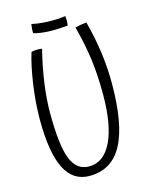

<svg xmlns="http://www.w3.org/2000/svg" viewBox="-126 -852 789 1011"><g transform="rotate(-15 269.0 -346.0)"><path d="M427 -705Q451 -615 462.5 -530Q474 -445 474 -363Q474 -138 415.5 -29Q357 80 235 80Q145 80 101.5 -7.5Q58 -95 58 -274Q58 -365 72.5 -464.5Q87 -564 108 -630Q114 -632 124.5 -633Q135 -634 144 -634Q149 -634 154 -633.5Q159 -633 166 -632Q143 -540 131 -454.5Q119 -369 119 -293Q119 -120 148 -44.5Q177 31 246 31Q326 31 370 -60Q414 -151 414 -316Q414 -420 403 -505.5Q392 -591 365 -694Q379 -698 393 -700.5Q407 -703 427 -705ZM328 -715Q268 -709 221 -711Q174 -713 142 -723Q141 -734 142 -747.5Q143 -761 145 -772Q188 -763 236 -761.5Q284 -760 329 -766Q330 -754 330 -742.5Q330 -731 328 -715Z"/></g></svg>

Font: Atma Light
Style: Regular
Weight: 300
Designer: Gregori Vincens, Jeremie Hornus, Riccardo Olocco, Yoann Minet.
Foundry: black foundry
Version: Version 1.102;PS 1.100;hotconv 1.0.86;makeotf.lib2.5.63406